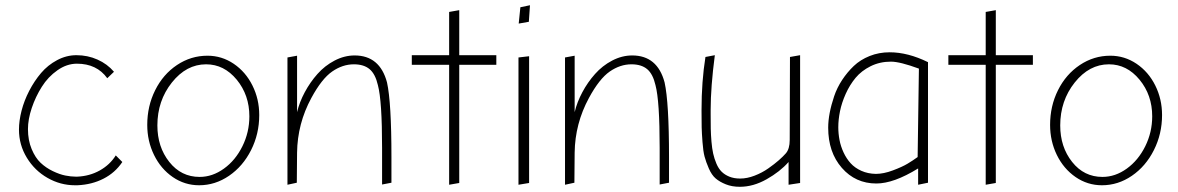

<svg xmlns="http://www.w3.org/2000/svg" viewBox="-20 -715 4546 741"><path d="M277.8 -33.2H272.9Q253.9 -33.2 231.9 -37.6Q210 -42 183.6 -54.7Q157.2 -67.4 136.7 -86.7Q116.2 -106 102.1 -139.9Q87.9 -173.8 87.9 -216.8Q87.9 -254.4 102.5 -298.1Q117.2 -341.8 141.4 -380.1Q165.5 -418.5 201.7 -443.8Q237.8 -469.2 276.9 -469.2Q353.5 -469.2 394 -413.1L419.9 -438Q394 -468.3 356.2 -485.1Q318.4 -502 274.9 -502Q236.3 -502 200.4 -482.9Q164.6 -463.9 138.4 -433.1Q112.3 -402.3 92.8 -364.5Q73.2 -326.7 63.2 -287.8Q53.2 -249 53.2 -214.8Q53.2 -156.2 83.5 -106.4Q113.8 -56.6 163.6 -28.3Q213.4 0 269 0H278.8Q334.5 -2.4 379.4 -25.4Q424.3 -48.3 452.1 -89.8L426.8 -115.2Q404.3 -79.1 365 -57.1Q325.7 -35.2 277.8 -33.2Z M748.5 0Q810.5 0 864 -36.6Q917.5 -73.2 949 -135.7Q980.5 -198.2 980.5 -271Q980.5 -332.5 954.3 -385Q928.2 -437.5 882.1 -468.8Q835.9 -500 780.8 -500Q716.8 -500 663.1 -464.1Q609.4 -428.2 578.9 -366.9Q548.3 -305.7 548.3 -232.9Q548.3 -170.4 574.5 -116.9Q600.6 -63.5 646.7 -31.7Q692.9 0 748.5 0ZM775.4 -466.8Q844.7 -466.8 893.6 -407.5Q942.4 -348.1 942.4 -266.1Q942.4 -204.6 915.5 -150.4Q888.7 -96.2 844.2 -64.2Q799.8 -32.2 750.5 -32.2Q679.2 -32.2 633.3 -90.1Q587.4 -147.9 587.4 -231Q587.4 -326.2 643.3 -396.5Q699.2 -466.8 775.4 -466.8Z M1126.5 -500 1089.4 -493.2V-2L1125.5 -9.8L1126.5 -126Q1127.9 -237.8 1181.6 -336.9Q1221.7 -411.1 1262 -439Q1302.2 -466.8 1345.7 -466.8Q1384.3 -466.8 1406.5 -448Q1428.7 -429.2 1438.5 -386.2Q1454.6 -325.7 1454.6 -144V-2.9L1490.7 -9.8V-108.9Q1490.7 -319.8 1473.6 -397Q1445.8 -501 1348.6 -501Q1309.1 -501 1271.2 -481.2Q1233.4 -461.4 1205.1 -429.4Q1176.8 -397.5 1156.2 -359.1Q1135.7 -320.8 1126.5 -282.2Z M1895.5 -502H1752.4V-675.8L1713.4 -668.9V-502H1569.3V-464.8H1713.4V-2L1752.4 -8.8V-464.8H1895.5Z M2025.4 -694.8 1988.3 -687 1981.9 -624 2021 -630.9ZM1981 -493.2V-2L2022 -8.8V-498Z M2197.8 -500 2160.6 -493.2V-2L2196.8 -9.8L2197.8 -126Q2199.2 -237.8 2252.9 -336.9Q2293 -411.1 2333.3 -439Q2373.5 -466.8 2417 -466.8Q2455.6 -466.8 2477.8 -448Q2500 -429.2 2509.8 -386.2Q2525.9 -325.7 2525.9 -144V-2.9L2562 -9.8V-108.9Q2562 -319.8 2544.9 -397Q2517.1 -501 2419.9 -501Q2380.4 -501 2342.5 -481.2Q2304.7 -461.4 2276.4 -429.4Q2248 -397.5 2227.5 -359.1Q2207 -320.8 2197.8 -282.2Z M2722.7 -291Q2722.7 -379.4 2738.8 -502L2702.6 -495.1Q2687.5 -400.9 2687.5 -291V-285.2Q2687.5 -245.6 2688 -223.9Q2688.5 -202.1 2691.2 -166.5Q2693.8 -130.9 2699.2 -110.6Q2704.6 -90.3 2715.6 -64.9Q2726.6 -39.6 2741.9 -26.4Q2757.3 -13.2 2781 -3.7Q2804.7 5.9 2835.4 5.9Q2887.2 5.9 2938.7 -23.2Q2990.2 -52.2 3023.4 -89.8V-2L3067.9 -8.8V-502L3028.8 -495.1L3027.8 -174.8Q3027.8 -140.1 3012.7 -123Q3002 -110.8 2985.6 -96.4Q2969.2 -82 2945.3 -65.2Q2921.4 -48.3 2892.3 -37.1Q2863.3 -25.9 2836.4 -25.9Q2813 -25.9 2794.9 -33.2Q2776.9 -40.5 2764.9 -52.5Q2752.9 -64.5 2744.9 -83.5Q2736.8 -102.5 2732.4 -122.3Q2728 -142.1 2725.8 -168.5Q2723.6 -194.8 2723.1 -218.5Q2722.7 -242.2 2722.7 -272Q2722.7 -284.7 2722.7 -291Z M3561.5 -475.1Q3483.9 -513.2 3413.6 -513.2Q3372.1 -513.2 3336.2 -498.8Q3300.3 -484.4 3275.1 -460.4Q3250 -436.5 3230.2 -406.5Q3210.4 -376.5 3199.2 -343.3Q3188 -310.1 3182.1 -279.5Q3176.3 -249 3176.3 -222.2Q3176.3 -127.4 3229 -67.1Q3281.7 -6.8 3362.3 -6.8Q3429.2 -6.8 3523.4 -64.9V-2L3561.5 -9.8ZM3360.4 -43.9Q3329.6 -44.4 3304.4 -55.7Q3279.3 -66.9 3262.9 -85Q3246.6 -103 3235.6 -126.7Q3224.6 -150.4 3220 -174.8Q3215.3 -199.2 3215.3 -224.1Q3215.3 -253.4 3221.9 -285.9Q3228.5 -318.4 3243.9 -352.8Q3259.3 -387.2 3282 -414.6Q3304.7 -441.9 3340.1 -459.5Q3375.5 -477.1 3418.5 -477.1Q3453.1 -477.1 3526.4 -450.2L3521.5 -108.9Q3503.4 -95.7 3482.7 -83.3Q3461.9 -70.8 3426 -57.4Q3390.1 -43.9 3360.4 -43.9Z M3966.3 -502H3823.2V-675.8L3784.2 -668.9V-502H3640.1V-464.8H3784.2V-2L3823.2 -8.8V-464.8H3966.3Z M4232.9 0Q4294.9 0 4348.4 -36.6Q4401.9 -73.2 4433.3 -135.7Q4464.8 -198.2 4464.8 -271Q4464.8 -332.5 4438.7 -385Q4412.6 -437.5 4366.5 -468.8Q4320.3 -500 4265.1 -500Q4201.2 -500 4147.5 -464.1Q4093.8 -428.2 4063.2 -366.9Q4032.7 -305.7 4032.7 -232.9Q4032.7 -170.4 4058.8 -116.9Q4085 -63.5 4131.1 -31.7Q4177.2 0 4232.9 0ZM4259.8 -466.8Q4329.1 -466.8 4377.9 -407.5Q4426.8 -348.1 4426.8 -266.1Q4426.8 -204.6 4399.9 -150.4Q4373 -96.2 4328.6 -64.2Q4284.2 -32.2 4234.9 -32.2Q4163.6 -32.2 4117.7 -90.1Q4071.8 -147.9 4071.8 -231Q4071.8 -326.2 4127.7 -396.5Q4183.6 -466.8 4259.8 -466.8Z"/></svg>

Font: Comic Neue Angular Light
Style: Regular
Weight: 300
Designer: Craig Rozynski
Foundry: Craig Rozynski
Version: Version 2.003